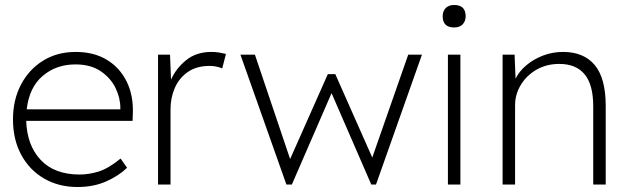

<svg xmlns="http://www.w3.org/2000/svg" viewBox="-20 -739 2518 769"><path d="M290 10Q215 10 156.5 -24Q98 -58 65 -119Q32 -180 32 -261Q32 -339 64 -400Q96 -461 152.5 -496Q209 -531 283 -531Q356 -531 408 -499.5Q460 -468 487.5 -412Q515 -356 512 -282L511 -255H85Q88 -157 143 -98.5Q198 -40 299 -40Q336 -40 375 -52Q414 -64 463 -104L489 -67Q456 -35 405.5 -12.5Q355 10 290 10ZM282 -481Q205 -481 151 -435Q97 -389 87 -301H462V-307Q462 -347 442.5 -387Q423 -427 383 -454Q343 -481 282 -481Z M613 0V-520H661L665 -420Q685 -465 725.5 -498Q766 -531 827 -531Q844 -531 858.5 -528.5Q873 -526 885 -523L870 -465Q856 -471 843 -473Q830 -475 820 -475Q767 -475 732 -450.5Q697 -426 680 -386.5Q663 -347 663 -302V0Z M1127 0 943 -520H1001L1142 -102L1293 -442H1323L1471 -108L1615 -520H1670L1486 0H1467L1308 -366L1149 0Z M1799 -629Q1753 -629 1753 -674Q1753 -694 1765 -706.5Q1777 -719 1799 -719Q1845 -719 1845 -674Q1845 -654 1833 -641.5Q1821 -629 1799 -629ZM1774 0V-520H1824V0Z M1993 0V-520H2041L2045 -424Q2059 -453 2088 -477.5Q2117 -502 2155 -516.5Q2193 -531 2235 -531Q2318 -531 2362 -478.5Q2406 -426 2406 -315V0H2356V-313Q2356 -400 2321.5 -441.5Q2287 -483 2220 -483Q2169 -483 2129 -460Q2089 -437 2066 -399Q2043 -361 2043 -318V0Z"/></svg>

Font: Lexend ExtraLight
Style: Regular
Weight: 200
Designer: Bonnie Shaver-Troup, Thomas Jockin
Foundry: Lexend
Version: Version 1.007; ttfautohint (v1.8.3)